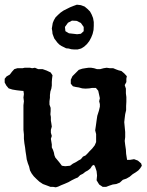

<svg xmlns="http://www.w3.org/2000/svg" viewBox="-29 -789 628 819"><path d="M334 -498 348 -500H360L372 -498L385 -494H398L413 -498L426 -500L440 -498H454L466 -493L477 -489L489 -486L501 -476L512 -464L510 -453V-439L503 -426L508 -411V-391L510 -375V-355L509 -337V-319L505 -302L503 -286L501 -268L505 -226V-204L503 -188L505 -171L508 -151L509 -133L512 -114L513 -107H525L543 -110L559 -104L573 -92L576 -82L569 -71L561 -62L550 -54L537 -46L524 -35L510 -27L495 -22L482 -10L467 -4L452 -2L437 3L424 8H409L394 -2L383 -20L385 -40L383 -59L377 -77L372 -86L364 -82L357 -71L346 -62L335 -56L325 -48L313 -42L303 -32L291 -27L277 -20L263 -12L247 -5L232 1L219 7L209 10L197 8H186L173 3L154 -4L139 -14L127 -25L115 -37L106 -49L99 -62L95 -79L90 -92L85 -109L83 -124L80 -143L78 -160L75 -178L73 -197V-215L71 -235V-340L73 -357L71 -373L73 -388L71 -401L59 -402L42 -404L24 -407L8 -412L-2 -424L-9 -437V-453L-1 -463L13 -471L22 -483L32 -494L45 -498H67L76 -500H99L108 -498L120 -500L134 -494H153L170 -488L187 -480L195 -468L193 -453L192 -439V-424L190 -411L186 -399L184 -384V-372L182 -357V-343L187 -329V-315L186 -301L188 -290V-275L190 -263L192 -249L188 -235V-223L192 -209L188 -197L192 -173V-160L197 -150L201 -138L203 -127L207 -117L217 -105L226 -94L235 -82L249 -80L270 -82L282 -91L294 -97L305 -104L316 -110L325 -121L336 -126L346 -136L353 -144L364 -155L375 -169L381 -183V-217L377 -233L380 -253L383 -275L386 -295L393 -317L397 -334V-345L394 -357L397 -370L394 -384L390 -402L380 -414H364L352 -412L336 -411L322 -412L307 -416L294 -418L282 -421L273 -432V-449L280 -464L307 -491L322 -496ZM299 -769 316 -767 332 -761 344 -751 355 -740 362 -727 368 -712 371 -695V-679L370 -661L366 -644L360 -629L352 -614L342 -601L330 -590L317 -582L302 -578H287L275 -579L264 -582L253 -583L233 -593L224 -599L216 -607L210 -615L203 -624L199 -634L195 -645L194 -656L192 -667L196 -691L201 -703L208 -715L218 -725L229 -735L242 -744L270 -758L285 -764ZM278 -701 261 -692 248 -674 250 -656 265 -647 283 -645 300 -643 316 -645 328 -656V-674L316 -691L298 -700Z"/></svg>

Font: Tagesschrift
Style: Regular
Weight: 400
Designer: Yanone
Version: Version 2.000; ttfautohint (v1.8.4.7-5d5b)